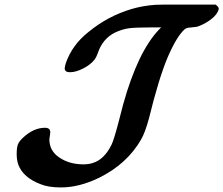

<svg xmlns="http://www.w3.org/2000/svg" viewBox="-20 -706 977 840"><path d="M200 -127Q200 -122 198 -111Q196 -100 196 -96Q196 -46 240 -16.5Q284 13 345 13Q369 13 386 7Q436 -8 468 -73Q478 -93 498 -169Q518 -245 519 -250Q583 -479 675 -576L685 -586H634Q574 -586 545.5 -582.5Q517 -579 484 -564Q429 -537 408 -474Q402 -457 395 -447Q378 -424 345 -407Q312 -390 286 -390Q263 -390 263 -407Q263 -412 268 -430Q296 -510 367 -566Q452 -636 557 -667Q605 -681 660 -685Q662 -686 793 -686H923Q937 -676 937 -668Q937 -661 929 -648Q917 -630 892 -613.5Q867 -597 842 -589Q828 -587 817 -586Q795 -585 788 -578Q753 -547 713 -454Q674 -361 632 -189Q615 -126 597 -95Q535 12 413 72Q326 114 247 114Q191 114 158 100Q81 71 60 14Q53 -6 53 -32Q53 -59 58 -73Q63 -87 79 -102Q126 -147 177 -147Q200 -147 200 -127Z"/></svg>

Font: MathJax_Caligraphic
Style: Bold
Weight: 700
Version: Version 1.1